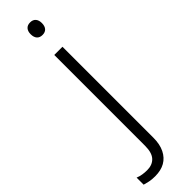

<svg xmlns="http://www.w3.org/2000/svg" viewBox="-381 -716 943 943"><g transform="rotate(-45 90.5 -244.5)"><path d="M17 240Q-5 240 -22 236.5Q-39 233 -52 229V180Q-37 186 -21.5 188.5Q-6 191 11 191Q47 191 67.5 169Q88 147 88 99V-532H145V100Q145 145 129.5 176.5Q114 208 86 224Q58 240 17 240ZM78 -686Q78 -706 88 -717.5Q98 -729 117 -729Q136 -729 146 -717.5Q156 -706 156 -686Q156 -665 146 -653.5Q136 -642 117 -642Q98 -642 88 -653.5Q78 -665 78 -686Z"/></g></svg>

Font: Noto Sans Armenian Light
Style: Regular
Weight: 300
Designer: Monotype Design Team
Foundry: Monotype Imaging Inc.
Version: Version 2.007